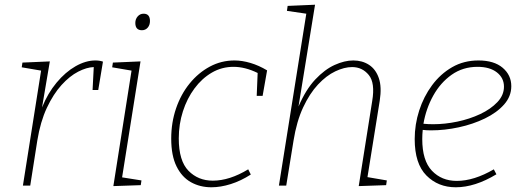

<svg xmlns="http://www.w3.org/2000/svg" viewBox="-20 -786 2211 813"><path d="M77 0 154 -487 72 -501 75 -521 191 -526 158 -331Q182 -391 219.5 -436Q257 -481 300 -505.5Q343 -530 384 -530Q402 -530 416 -525L396 -405H372L377 -502Q347 -501 311 -482.5Q275 -464 240.5 -426Q206 -388 178.5 -329.5Q151 -271 138 -191L108 0Z M460 2 537 -487 455 -501 458 -521 575 -526 497 -35 579 -22 576 -2ZM581 -658Q553 -658 553 -689Q553 -705 563 -716.5Q573 -728 588 -728Q615 -728 615 -697Q615 -680 605.5 -669Q596 -658 581 -658Z M875 7Q827 7 788.5 -14.5Q750 -36 727.5 -81.5Q705 -127 705 -199Q705 -267 725.5 -327Q746 -387 783 -432.5Q820 -478 868.5 -504Q917 -530 973 -530Q1005 -530 1040.5 -519.5Q1076 -509 1111 -488L1092 -380H1067L1071 -477Q1018 -503 969 -503Q919 -503 877 -478.5Q835 -454 803.5 -411.5Q772 -369 754.5 -314.5Q737 -260 737 -200Q737 -105 778 -63Q819 -21 881 -21Q952 -21 1031 -69L1042 -47Q1000 -20 957 -6.5Q914 7 875 7Z M1499 2 1556 -358Q1569 -435 1541.5 -468.5Q1514 -502 1471 -502Q1438 -502 1400 -484Q1362 -466 1326.5 -428Q1291 -390 1263.5 -331Q1236 -272 1223 -191L1192 0H1161L1277 -728L1195 -740L1198 -761L1314 -766L1244 -335Q1275 -407 1315 -449.5Q1355 -492 1397 -511Q1439 -530 1476 -530Q1514 -530 1542.5 -511.5Q1571 -493 1584 -455.5Q1597 -418 1588 -360L1536 -36L1618 -22L1615 -2Z M1910 7Q1835 7 1785.5 -43Q1736 -93 1736 -197Q1736 -259 1755 -318Q1774 -377 1809.5 -425Q1845 -473 1894.5 -501.5Q1944 -530 2006 -530Q2072 -530 2108.5 -499Q2145 -468 2145 -421Q2145 -378 2114.5 -343.5Q2084 -309 2033.5 -284.5Q1983 -260 1923 -247Q1863 -234 1805 -234Q1795 -234 1786.5 -234.5Q1778 -235 1770 -236Q1768 -216 1768 -197Q1768 -106 1809 -63Q1850 -20 1914 -20Q1987 -20 2071 -69L2082 -48Q1991 7 1910 7ZM2002 -503Q1940 -503 1892.5 -469.5Q1845 -436 1814.5 -381Q1784 -326 1773 -262Q1793 -260 1814 -260Q1864 -260 1916.5 -271Q1969 -282 2013.5 -303Q2058 -324 2086 -353.5Q2114 -383 2114 -419Q2114 -456 2084 -479.5Q2054 -503 2002 -503Z"/></svg>

Font: Bitter ExtraLight
Style: Italic
Weight: 200
Italic angle: -9°
Designer: Sol Matas, and Bitter project Authors
Foundry: Sol Matas
Version: Version 2.001